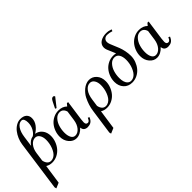

<svg xmlns="http://www.w3.org/2000/svg" viewBox="-5 -1572 2701 2701"><g transform="rotate(-45 1345.5 -221.5)"><path d="M24.9 274.9 129.9 -476.1Q136.7 -525.4 157.5 -573.7Q178.2 -622.1 208.3 -660.4Q238.3 -698.7 278.8 -722.4Q319.3 -746.1 361.8 -746.1Q423.8 -746.1 456.3 -716.8Q488.8 -687.5 488.8 -637.2Q488.8 -579.6 451.4 -529.5Q414.1 -479.5 363.8 -451.2Q423.8 -442.4 462.4 -393.6Q501 -344.7 501 -272Q501 -219.2 481.9 -168.7Q462.9 -118.2 430.4 -79.3Q397.9 -40.5 350.8 -16.8Q303.7 6.8 251 6.8Q195.8 6.8 153.8 -20L111.8 269L32.2 303.2ZM168 -113.8Q175.8 -71.8 198.2 -46.9Q220.7 -22 255.9 -22Q285.6 -22 312 -38.3Q338.4 -54.7 356.7 -81.3Q375 -107.9 388.2 -141.8Q401.4 -175.8 407.7 -211.2Q414.1 -246.6 414.1 -279.8Q414.1 -338.4 389.9 -375.7Q365.7 -413.1 324.2 -413.1Q275.9 -413.1 236.1 -366.5Q196.3 -319.8 186 -244.1ZM204.1 -371.1Q248.5 -439.5 316.9 -450.2Q354 -474.1 380.6 -523.2Q407.2 -572.3 407.2 -633.8Q407.2 -671.9 395.3 -695.6Q383.3 -719.2 357.9 -719.2Q309.6 -719.2 273.2 -666.7Q236.8 -614.3 225.1 -522.9Z M578.6 -178.2Q578.6 -231 597.2 -280.8Q615.7 -330.6 647.9 -368.4Q680.2 -406.2 727.1 -429.2Q773.9 -452.1 826.7 -452.1Q906.2 -452.1 954.6 -403.8L983.9 -439H1007.8L965.8 -141.1Q960.9 -104.5 960.9 -82Q960.9 -35.2 998 -35.2Q1021.5 -35.2 1036.6 -64.9L1047.9 -86.9L1070.8 -76.2L1060.1 -54.2Q1028.8 6.8 954.6 6.8Q920.4 6.8 898.7 -10.7Q877 -28.3 874 -64.9Q808.6 6.8 733.9 6.8Q669.9 6.8 624.3 -46.9Q578.6 -100.6 578.6 -178.2ZM666 -169.9Q666 -108.4 687.3 -70.3Q708.5 -32.2 748 -32.2Q796.4 -32.2 835.9 -78.9Q875.5 -125.5 886.7 -201.2L907.7 -349.1Q898.4 -383.8 876.5 -403.3Q854.5 -422.9 821.8 -422.9Q773.4 -422.9 736.8 -383.1Q700.2 -343.3 683.1 -286.6Q666 -230 666 -169.9ZM812 -502 857.9 -594.2Q871.6 -621.6 883.3 -632.3Q895 -643.1 910.6 -643.1Q926.8 -643.1 936 -624L833 -493.2Z M1114.3 274.9 1167.5 -98.1Q1181.6 -206.1 1232.4 -305.2Q1245.6 -331.1 1266.4 -356.4Q1287.1 -381.8 1313 -403.6Q1338.9 -425.3 1370.6 -438.7Q1402.3 -452.1 1433.6 -452.1Q1500 -452.1 1545.2 -401.6Q1590.3 -351.1 1590.3 -272Q1590.3 -219.2 1571.3 -168.7Q1552.2 -118.2 1519.8 -79.3Q1487.3 -40.5 1440.2 -16.8Q1393.1 6.8 1340.3 6.8Q1285.2 6.8 1243.2 -20L1201.2 269L1121.6 303.2ZM1257.3 -113.8Q1265.1 -71.8 1287.6 -46.9Q1310.1 -22 1345.2 -22Q1375 -22 1401.4 -38.3Q1427.7 -54.7 1446 -81.3Q1464.4 -107.9 1477.5 -141.8Q1490.7 -175.8 1497.1 -211.2Q1503.4 -246.6 1503.4 -279.8Q1503.4 -338.4 1479.2 -375.7Q1455.1 -413.1 1413.6 -413.1Q1362.8 -413.1 1323.7 -363Q1284.7 -313 1272.5 -222.2Z M1668 -178.2Q1668 -231 1686.5 -280.8Q1705.1 -330.6 1737.3 -368.4Q1769.5 -406.2 1816.4 -429.2Q1863.3 -452.1 1916 -452.1Q1942.9 -452.1 1969.2 -445.8Q1959 -474.1 1941.2 -512.5Q1923.3 -550.8 1913.8 -576.9Q1904.3 -603 1904.3 -626Q1904.3 -656.7 1919.2 -680.7Q1934.1 -704.6 1958.3 -718.5Q1982.4 -732.4 2010.3 -739.3Q2038.1 -746.1 2067.4 -746.1Q2095.7 -746.1 2116 -742.4Q2136.2 -738.8 2164.1 -729L2153.3 -703.1Q2104.5 -719.2 2063 -719.2Q2032.2 -719.2 2011.2 -700.2Q1990.2 -681.2 1990.2 -648.9Q1990.2 -629.9 2000.7 -600.8Q2011.2 -571.8 2026.6 -537.6Q2042 -503.4 2057.1 -464.1Q2072.3 -424.8 2082.8 -373.8Q2093.3 -322.8 2093.3 -272Q2093.3 -219.2 2074.2 -168.9Q2055.2 -118.7 2022.7 -79.6Q1990.2 -40.5 1943.1 -16.8Q1896 6.8 1843.3 6.8Q1763.2 6.8 1715.6 -45.7Q1668 -98.1 1668 -178.2ZM1755.4 -169.9Q1755.4 -128.4 1764.4 -96.2Q1773.4 -64 1794.9 -43Q1816.4 -22 1848.1 -22Q1877.9 -22 1904.1 -38.3Q1930.2 -54.7 1948.5 -81.3Q1966.8 -107.9 1980.2 -141.8Q1993.7 -175.8 2000 -211.2Q2006.3 -246.6 2006.3 -279.8Q2006.3 -344.7 1982.4 -383.8Q1958.5 -422.9 1911.1 -422.9Q1862.8 -422.9 1826.2 -383.1Q1789.6 -343.3 1772.5 -286.6Q1755.4 -230 1755.4 -169.9Z M2180.7 -178.2Q2180.7 -231 2199.2 -280.8Q2217.8 -330.6 2250 -368.4Q2282.2 -406.2 2329.1 -429.2Q2376 -452.1 2428.7 -452.1Q2508.3 -452.1 2556.6 -403.8L2585.9 -439H2609.9L2567.9 -141.1Q2563 -104.5 2563 -82Q2563 -35.2 2600.1 -35.2Q2623.5 -35.2 2638.7 -64.9L2649.9 -86.9L2672.9 -76.2L2662.1 -54.2Q2630.9 6.8 2556.6 6.8Q2522.5 6.8 2500.7 -10.7Q2479 -28.3 2476.1 -64.9Q2410.6 6.8 2335.9 6.8Q2272 6.8 2226.3 -46.9Q2180.7 -100.6 2180.7 -178.2ZM2268.1 -169.9Q2268.1 -108.4 2289.3 -70.3Q2310.5 -32.2 2350.1 -32.2Q2398.4 -32.2 2438 -78.9Q2477.5 -125.5 2488.8 -201.2L2509.8 -349.1Q2500.5 -383.8 2478.5 -403.3Q2456.5 -422.9 2423.8 -422.9Q2375.5 -422.9 2338.9 -383.1Q2302.2 -343.3 2285.2 -286.6Q2268.1 -230 2268.1 -169.9Z"/></g></svg>

Font: Dihjauti S
Style: Bold Italic
Weight: 700
Italic angle: -9°
Designer: T. Christopher White
Version: Version 3.0.0